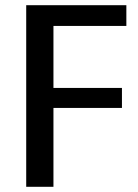

<svg xmlns="http://www.w3.org/2000/svg" viewBox="-20 -720 532 740"><path d="M162 -620 186 -678V-337L162 -381H450V-304H162L186 -349V0H81V-700H467V-620Z"/></svg>

Font: Pathway Extreme 8pt Thin 12pt Medium
Style: Regular
Weight: 500
Version: Version 1.001;gftools[0.9.26]